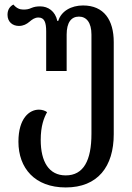

<svg xmlns="http://www.w3.org/2000/svg" viewBox="-20 -572 579 844"><path d="M269 252C410 252 480 160 480 18V-387C480 -484 437 -548 345 -548C293 -548 249 -523 236 -480H232C223 -523 191 -544 157 -544C141 -544 130 -542 118 -537C105 -531 96 -530 82 -530C68 -530 53 -535 39 -552C25 -545 13 -531 13 -507C13 -476 35 -458 63 -458C83 -458 97 -466 109 -476C122 -487 133 -495 149 -495C175 -495 183 -474 183 -434V-260H273V-420C273 -473 293 -499 327 -499C360 -499 382 -473 382 -420V16C382 134 347 199 269 199C195 199 159 139 159 43C159 -18 173 -54 187 -79C178 -86 164 -90 151 -90C109 -90 61 -52 61 51C61 167 133 252 269 252Z"/></svg>

Font: Noto Serif Georgian ExtraCondensed Medium
Style: Regular
Weight: 500
Width: 2
Designer: Monotype Design Team, Akaki Razmadze
Foundry: Google LLC
Version: Version 2.003